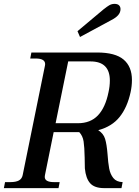

<svg xmlns="http://www.w3.org/2000/svg" viewBox="-39 -971 717 991"><path d="M374 -780 361 -810 497 -924Q512 -936 524.5 -943.5Q537 -951 552 -951Q568 -951 575.5 -943.5Q583 -936 583 -924Q583 -907 571 -893Q559 -879 535 -867ZM468 -299Q495 -282 503.5 -254Q512 -226 516 -176Q519 -131 524.5 -101.5Q530 -72 546 -52Q562 -32 594 -31L588 0H499Q449 0 426.5 -25Q404 -50 399 -102Q398 -120 398 -158Q397 -212 392.5 -241Q388 -270 370 -289H238L193 -67Q192 -64 192 -58Q192 -31 240 -31H269L263 0H-19L-13 -31H14Q43 -31 58.5 -39.5Q74 -48 78 -67L193 -632Q194 -635 194 -640Q194 -669 145 -669H117L123 -700H462Q556 -700 599 -663.5Q642 -627 642 -558Q642 -527 635 -495Q618 -417 578.5 -367.5Q539 -318 468 -299ZM528 -555Q528 -654 428 -654H313L248 -335H363Q428 -335 466.5 -375.5Q505 -416 521 -495Q528 -526 528 -555Z"/></svg>

Font: Taviraj Medium
Style: Italic
Weight: 500
Italic angle: -12°
Designer: Katatrad Team
Foundry: CadsonDemak
Version: Version 1.001